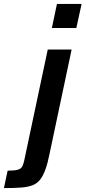

<svg xmlns="http://www.w3.org/2000/svg" viewBox="-124 -763 437 981"><path d="M141 -620 167 -743H293L266 -620ZM-104 198 -85 109Q-49 109 -32.5 104Q-16 99 -10 87Q-4 75 0 56L120 -510H242L130 19Q120 70 108 103Q96 136 80.5 155.5Q65 175 41 184Q17 193 -18.5 195.5Q-54 198 -104 198Z"/></svg>

Font: Saira SemiCondensed SemiBold
Style: Italic
Weight: 600
Width: 4
Italic angle: -12°
Designer: Hector Gatti with collaboration of the Omnibus-Type team
Foundry: Omnibus-Type
Version: Version 1.101